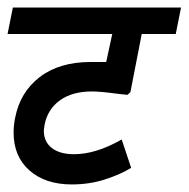

<svg xmlns="http://www.w3.org/2000/svg" viewBox="-44 -486 499 508"><path d="M74 -156Q72 -144 72 -140Q72 -111 93 -94.5Q114 -78 152 -78Q210 -78 278 -117L303 -42Q276 -25 234.5 -11.5Q193 2 146 2Q76 2 34 -35Q-8 -72 -8 -135Q-8 -155 -4 -174Q9 -242 61 -282Q113 -322 196 -322H237L253 -396H-24L-10 -466H435L421 -396H331L301 -242L293 -235L266 -238Q222 -244 199 -244Q147 -244 114.5 -220.5Q82 -197 74 -156Z"/></svg>

Font: Cambay Devanagari
Style: Bold Italic
Weight: 700
Designer: Pooja Saxena
Foundry: Pooja Saxena
Version: Version 1.005;PS 001.005;hotconv 1.0.70;makeotf.lib2.5.58329